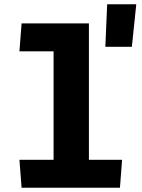

<svg xmlns="http://www.w3.org/2000/svg" viewBox="-20 -874 660 894"><path d="M80.5 0H538.5L548.5 -130H394V-765H80.5L70.5 -635H229.5V-130H70.5ZM470.5 -656H594L614.5 -854H479Z"/></svg>

Font: Monaspace Argon ExtraBold
Style: Bold
Weight: 800
Designer: Riley Cran & the Lettermatic Team
Foundry: Lettermatic
Version: Version 1.000 (Monaspace Argon)